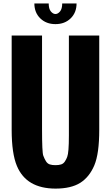

<svg xmlns="http://www.w3.org/2000/svg" viewBox="-20 -1087 649 1124"><path d="M48.3 -326.7V-878.9H226.1V-332Q226.1 -194.3 233.4 -175.8Q240.2 -157.2 249 -143.1Q257.8 -128.9 271.5 -124.5Q285.2 -120.1 304.7 -120.1Q324.2 -120.1 337.9 -124.5Q351.6 -128.9 360.4 -142.6Q369.1 -156.2 373.5 -168.9Q383.3 -193.4 383.3 -293.5V-878.9H561V-326.7Q561 -187.5 532.2 -119.1Q503.4 -50.8 449.7 -16.6Q395.5 17.1 304.7 17.1Q134.3 16.6 79.1 -115.2Q48.3 -188.5 48.3 -326.7ZM181.2 -1066.9H265.1Q265.1 -1035.2 277.8 -1020Q290.5 -1004.9 304.7 -1004.9Q318.8 -1004.9 331.5 -1020Q344.2 -1035.2 344.2 -1066.9H428.2Q428.2 -1013.2 393.6 -979.5Q358.9 -945.8 304.7 -945.8Q250.5 -945.8 215.8 -979.5Q181.2 -1013.2 181.2 -1066.9Z"/></svg>

Font: Oswald-Bold
Style: Bold
Weight: 700
Designer: vernon adams
Foundry: vernon adams
Version: Version 2.002; ttfautohint (v0.92.18-e454-dirty) -l 8 -r 50 